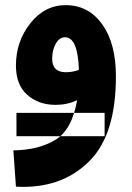

<svg xmlns="http://www.w3.org/2000/svg" viewBox="-20 -417 515 747"><path d="M431 -120Q431 -248 378 -322Q325 -396 238 -397Q155 -398 98.5 -327Q42 -256 42 -162Q42 -87 86 -48Q130 -9 197 -9Q241 -9 280 -27Q260 89 194 128Q128 167 32 168L42 309Q52 310 71 310Q230 310 330.5 207Q431 104 431 -120ZM183 -189Q183 -222 197 -247Q211 -272 233 -272Q283 -272 287 -145Q262 -136 236 -136Q183 -136 183 -189ZM44 113V22H387V113Z"/></svg>

Font: Noto Sans Arabic Condensed Extra
Style: Regular
Weight: 800
Width: 3
Designer: Nadine Chahine - Monotype Design Team
Foundry: Monotype Imaging Inc.
Version: Version 1.902